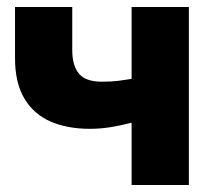

<svg xmlns="http://www.w3.org/2000/svg" viewBox="-20 -530 630 550"><path d="M357 0V-178.5Q324 -170 295.5 -165.5Q267 -161 237 -161Q172.5 -161 124.5 -182Q76.5 -203 49.8 -247.8Q23 -292.5 23 -364V-510H187V-386Q187 -342 206.2 -319Q225.5 -296 271.5 -296Q299.5 -296 319.2 -298.5Q339 -301 357 -304V-510H521V0Z"/></svg>

Font: Geologica Roman
Style: Bold
Weight: 700
Designer: Sindre Bremnes, Frode Helland
Foundry: Monokrom Skriftforlag AS
Version: Version 1.010;gftools[0.9.28]